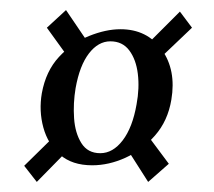

<svg xmlns="http://www.w3.org/2000/svg" viewBox="-20 -393 424 381"><path d="M108 -88 53 -32 28 -64 84 -119ZM112 -284 73 -338 111 -373 149 -317ZM274 -123 315 -68 274 -32 237 -90ZM275 -308 337 -370 361 -338 298 -278ZM163 -65Q123 -65 99 -86Q75 -107 66 -140Q57 -173 63 -208Q71 -252 97 -280Q123 -308 156.5 -321.5Q190 -335 219 -335Q272 -335 301 -294.5Q330 -254 320 -195Q313 -153 287.5 -124Q262 -95 229 -80Q196 -65 163 -65ZM179 -89Q204 -89 223.5 -114.5Q243 -140 251 -186Q257 -218 253.5 -246.5Q250 -275 236.5 -293Q223 -311 199 -311Q175 -311 156.5 -287Q138 -263 130 -218Q125 -188 127 -158.5Q129 -129 141.5 -109Q154 -89 179 -89Z"/></svg>

Font: Cormorant Infant Light
Style: Italic
Weight: 300
Italic angle: -10°
Designer: Christian Thalmann (Catharsis Fonts)
Foundry: Catharsis Fonts
Version: Version 4.001